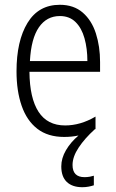

<svg xmlns="http://www.w3.org/2000/svg" viewBox="-20 -562 485 802"><path d="M283 127Q283 178 333 178Q345 178 355.5 176Q366 174 372 172V212Q363 215 350.5 217.5Q338 220 324 220Q282 220 259 198Q236 176 236 133Q236 99 255.5 65.5Q275 32 308 4Q280 10 248 10Q180 10 136 -24Q92 -58 70.5 -120Q49 -182 49 -264Q49 -391 95 -466.5Q141 -542 230 -542Q288 -542 325.5 -509.5Q363 -477 380.5 -422.5Q398 -368 398 -303V-262H103Q104 -152 141 -95Q178 -38 252 -38Q316 -38 379 -75V-23L376 -22Q334 16 308.5 54.5Q283 93 283 127ZM230 -495Q175 -495 142.5 -448Q110 -401 105 -307H345Q345 -359 333 -402Q321 -445 295.5 -470Q270 -495 230 -495Z"/></svg>

Font: Noto Sans Lao Condensed Light
Style: Regular
Weight: 300
Width: 3
Designer: Monotype Design Team
Foundry: Monotype Imaging Inc.
Version: Version 2.003; ttfautohint (v1.8.4.7-5d5b)